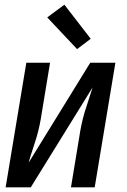

<svg xmlns="http://www.w3.org/2000/svg" viewBox="-20 -797 540 817"><path d="M4 0 92 -530H193L158 -318Q154 -291 148.5 -264.5Q143 -238 135 -211Q127 -184 118 -158Q109 -132 102 -105L364 -530H471L383 0H282L317 -212Q321 -239 326.5 -265.5Q332 -292 340 -319Q348 -346 357 -372Q366 -398 374 -425L111 0ZM308 -588 181 -723 254 -777 366 -632Z"/></svg>

Font: Iosevka Curly Semibold Oblique
Style: Regular
Weight: 600
Italic angle: -9°
Monospace: yes
Designer: Belleve Invis
Foundry: Belleve Invis
Version: Version 11.1.0; ttfautohint (v1.8.3)